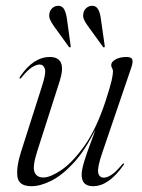

<svg xmlns="http://www.w3.org/2000/svg" viewBox="-20 -634 488 662"><path d="M407 -70Q409 -69 406 -65Q355 8 301 8Q261.5 8 261.5 -31Q261.5 -49 270.8 -78.8Q280 -108.5 291.5 -138.5Q303 -168.5 309 -187.5Q273.5 -115.5 234.2 -72.8Q195 -30 157.2 -11Q119.5 8 88.5 8Q44 8 40 -25.5Q36 -59 53 -112L123.5 -333Q139.5 -381.5 134.8 -396.5Q130 -411.5 116.5 -411.5Q105.5 -411.5 90.5 -402.2Q75.5 -393 53.5 -366Q50 -362 48 -363Q46 -364 49 -369.5Q95 -437.5 151.5 -437.5Q212 -437.5 186 -355L109 -114.5Q91.5 -60.5 98.8 -41.2Q106 -22 130 -22Q153 -22 191.2 -47.5Q229.5 -73 270.8 -130.8Q312 -188.5 344 -285.5Q360.5 -336.5 365 -357Q369.5 -377.5 369.5 -387.5Q369.5 -395 366.5 -399.2Q363.5 -403.5 363.5 -410Q363.5 -420.5 378.2 -429Q393 -437.5 416 -437.5Q433.5 -437.5 436.2 -428.5Q439 -419.5 433 -402L333.5 -110Q315 -56.5 318.5 -39Q322 -21.5 338 -21.5Q349 -21.5 363.8 -30.8Q378.5 -40 401.5 -67.5Q404.5 -71.5 407 -70ZM211 -567.5 223.5 -476.5Q224.5 -472.5 223 -471Q220 -469.5 217.5 -472.5L165 -545Q157 -556.5 152.2 -567.5Q147.5 -578.5 151.5 -592.5Q154 -601 162.5 -607.8Q171 -614.5 183 -614Q195.5 -613 201.8 -600.8Q208 -588.5 211 -567.5ZM328 -567.5 341 -476.5Q342 -472.5 340 -471Q337.5 -469.5 335 -472.5L282.5 -545Q274 -556.5 269.2 -567.5Q264.5 -578.5 268.5 -592.5Q271 -601 279.5 -607.8Q288 -614.5 300 -614Q312.5 -613 319 -600.8Q325.5 -588.5 328 -567.5Z"/></svg>

Font: Fraunces 144pt S000 Light
Style: Italic
Weight: 300
Italic angle: -16°
Version: Version 1.000; ttfautohint (v1.8.3)